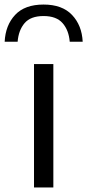

<svg xmlns="http://www.w3.org/2000/svg" viewBox="-62 -824 383 844"><path d="M87.5 0V-542.5H172.5V0ZM-41.5 -640.5Q-38 -713 4.5 -758.5Q47 -804 129.5 -804Q211.5 -804 254.8 -758.2Q298 -712.5 301.5 -640.5H244.5Q240.5 -691 213.2 -722.2Q186 -753.5 129.5 -753.5Q72.5 -753.5 46 -722.2Q19.5 -691 15.5 -640.5Z"/></svg>

Font: Encode Sans Expanded Expanded
Style: Regular
Weight: 400
Width: 7
Designer: Multiple Designers
Foundry: Impallari Type
Version: Version 3.000; ttfautohint (v1.8.3) -l 8 -r 50 -G 200 -x 14 